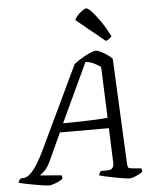

<svg xmlns="http://www.w3.org/2000/svg" viewBox="-92 -1010 866 1062"><g transform="rotate(-5 341.0 -479.0)"><path d="M136 0Q129 0 108.5 -3Q88 -6 62 -10.5Q36 -15 11.5 -20Q-13 -25 -30 -30Q-28 -37 -23.5 -43.5Q-19 -50 -15 -53H-3Q8 -53 20.5 -59.5Q33 -66 48 -82.5Q63 -99 81.5 -129Q100 -159 122 -206L336 -656Q346 -665 363 -676Q380 -687 398.5 -697Q417 -707 433 -713.5Q449 -720 458 -720Q469 -720 486.5 -711.5Q504 -703 521.5 -691Q539 -679 549 -667L577 -80Q578 -66 581 -61.5Q584 -57 598 -55L653 -50Q655 -48 656 -42Q657 -36 656 -30Q647 -23 633 -16Q619 -9 606 -4.5Q593 0 583 0Q576 0 559 -2.5Q542 -5 521.5 -9Q501 -13 480 -17Q459 -21 442 -25Q425 -29 417 -32Q419 -39 422.5 -45.5Q426 -52 430 -55H452Q469 -55 480 -57Q491 -59 497 -70Q503 -81 501 -108L494 -287H222L152 -134Q135 -98 117 -81Q99 -64 91 -60L210 -50Q212 -48 213.5 -42.5Q215 -37 213 -30Q203 -22 188.5 -15.5Q174 -9 160 -4.5Q146 0 136 0ZM244 -336Q301 -336 347.5 -337.5Q394 -339 430.5 -340.5Q467 -342 492 -345L481 -628Q463 -641 442 -651Q421 -661 397 -663ZM520 -769 361 -899Q367 -913 380 -926.5Q393 -940 406.5 -949Q420 -958 427 -958Q436 -958 456 -937Q476 -916 502 -878.5Q528 -841 553 -792Q549 -788 540 -780.5Q531 -773 520 -769Z"/></g></svg>

Font: Texturina Medium 12pt Light
Style: Italic
Weight: 300
Italic angle: -11°
Version: Version 1.002